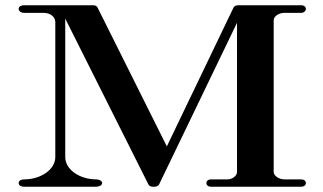

<svg xmlns="http://www.w3.org/2000/svg" viewBox="-20 -706 1223 726"><path d="M71.3 0H344.6C355.4 0 366.3 -5.9 366.3 -13.9C366.3 -21.8 355.4 -27.7 344.6 -27.7C280.2 -27.7 226.7 -65.3 226.7 -111.9V-635.6L541.6 -7.9C544.6 -2 551.5 0 558.4 0H564.4C571.3 0 578.2 -3 581.2 -7.9L876.2 -619.8V-55.4C876.2 -41.6 859.4 -27.7 839.6 -27.7H777.2C767.3 -27.7 760.4 -21.8 760.4 -13.9C760.4 -5.9 767.3 0 777.2 0H1118.8C1129.7 0 1136.6 -5.9 1136.6 -13.9C1136.6 -21.8 1129.7 -27.7 1118.8 -27.7H1055.4C1034.7 -27.7 1014.9 -41.6 1014.9 -55.4V-629.7C1014.9 -644.6 1034.7 -657.4 1055.4 -657.4H1118.8C1129.7 -657.4 1136.6 -665.3 1136.6 -672.3C1136.6 -680.2 1129.7 -686.1 1118.8 -686.1H880.2C873.3 -686.1 866.3 -683.2 863.4 -678.2L610.9 -152.5L348.5 -678.2C345.5 -684.2 338.6 -686.1 331.7 -686.1H71.3C58.4 -686.1 50.5 -680.2 50.5 -672.3C50.5 -665.3 58.4 -657.4 71.3 -657.4H144.6C171.3 -657.4 189.1 -641.6 189.1 -622.8V-111.9C189.1 -65.3 134.7 -27.7 71.3 -27.7C58.4 -27.7 50.5 -21.8 50.5 -13.9C50.5 -5.9 58.4 0 71.3 0Z"/></svg>

Font: Biblismive
Style: Regular
Weight: 400
Designer: Susan Drake
Foundry: Susan Drake
Version: Version 1.0; ttfautohint (v1.8.4.7-5d5b)